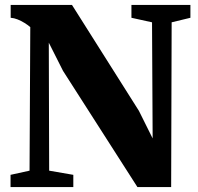

<svg xmlns="http://www.w3.org/2000/svg" viewBox="-20 -763 806 783"><path d="M23 0V-50L100.5 -67L103.5 -652.5Q93 -661.5 79.5 -669.8Q66 -678 51.8 -683.8Q37.5 -689.5 23.5 -690.5V-743H273.5L546.5 -311L602.5 -198.5L600 -672L516 -690.5V-743H756.5V-690.5L680 -672L678 0H540.5L237 -474L179 -589L180.5 -67L279 -50V0Z"/></svg>

Font: Merriweather 60pt Black
Style: Regular
Weight: 900
Version: Version 2.100